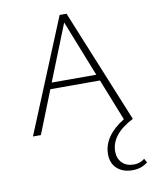

<svg xmlns="http://www.w3.org/2000/svg" viewBox="-100 -733 884 1098"><g transform="rotate(-10 342.0 -184.5)"><path d="M656 236 669 259Q632 289 581 289Q524 289 490.5 258Q457 227 457 175Q457 70 581 -7L485 -249H197L98 0H52L323 -658H363L632 0Q500 67 500 167Q500 207 525 232.5Q550 258 594 258Q630 258 656 236ZM211 -285H470L341 -611Z"/></g></svg>

Font: EauTestText Light
Style: Regular
Weight: 300
Designer: Christian Thalmann (Catharsis Fonts)
Version: Version 0.001;PS 000.001;hotconv 1.0.88;makeotf.lib2.5.64775